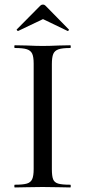

<svg xmlns="http://www.w3.org/2000/svg" viewBox="-20 -824 375 844"><path d="M289 -12Q291 -12 291 -6Q291 0 289 0Q257 0 239 -1L167 -2L97 -1Q78 0 45 0Q43 0 43 -6Q43 -12 45 -12Q81 -12 98 -17Q115 -22 121.5 -36.5Q128 -51 128 -81V-544Q128 -574 121.5 -588Q115 -602 98 -607.5Q81 -613 45 -613Q43 -613 43 -619Q43 -625 45 -625L97 -624Q141 -622 167 -622Q196 -622 240 -624L289 -625Q291 -625 291 -619Q291 -613 289 -613Q253 -613 236.5 -607Q220 -601 214 -586.5Q208 -572 208 -542V-81Q208 -50 213.5 -36Q219 -22 235.5 -17Q252 -12 289 -12ZM169 -804Q175 -804 180 -799L282 -695Q283 -695 283 -693Q283 -691 280.5 -689Q278 -687 277 -688L169 -740L60 -688Q58 -687 55 -690.5Q52 -694 54 -695L157 -799Q162 -804 169 -804Z"/></svg>

Font: Cormorant SC Medium
Style: Regular
Weight: 500
Designer: Christian Thalmann (Catharsis Fonts)
Foundry: Catharsis Fonts
Version: Version 4.000